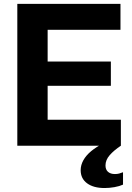

<svg xmlns="http://www.w3.org/2000/svg" viewBox="-20 -749 676 987"><path d="M69 0V-729H599.3V-595.9H191.7L224.9 -629V-100.3L191.7 -133.4H601.4V0ZM191.7 -308V-432.7H549.9V-308ZM517.7 217.6Q460.4 217.6 427.6 193.2Q394.7 168.9 394.7 126.1Q394.7 99.7 408.5 74.8Q422.3 49.9 449 27.7Q475.7 5.6 513.4 -13.3H592.9L601.4 0Q566 23.6 544.1 48.4Q522.3 73.1 522.3 101.7Q522.3 122.7 535.1 134.2Q548 145.7 571 145.7Q582.3 145.7 592.5 143.1Q602.7 140.4 612.4 136.4V200.1Q594.4 208.4 568.6 213Q542.7 217.6 517.7 217.6Z"/></svg>

Font: Mona Sans ExtraLight
Style: Regular
Weight: 200
Designer: Deni Anggara
Foundry: GitHub
Version: Version 2.000